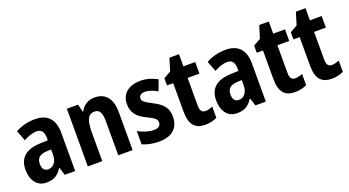

<svg xmlns="http://www.w3.org/2000/svg" viewBox="-50 -1182 3109 1712"><g transform="rotate(-20 1504.5 -326.0)"><path d="M267 -557C194 -557 130 -540 79 -510L117 -411C163 -436 205 -450 241 -450C286 -450 309 -423 309 -362V-341L234 -338C102 -333 32 -275 32 -161C32 -65 79 10 171 10C243 10 283 -17 320 -74H323L346 0H445V-363C445 -491 382 -557 267 -557ZM266 -252 309 -254V-205C309 -137 274 -96 226 -96C191 -96 170 -119 170 -167C170 -220 198 -248 266 -252Z M831 -557C770 -557 723 -529 695 -476H688L672 -547H565V0H702V-261C702 -387 722 -439 788 -439C837 -439 854 -399 854 -322V0H990V-360C990 -491 931 -557 831 -557Z M1430 -160C1430 -247 1382 -290 1306 -329C1230 -369 1213 -380 1213 -409C1213 -435 1233 -451 1269 -451C1307 -451 1349 -435 1386 -413L1424 -514C1373 -542 1323 -557 1265 -557C1153 -557 1082 -500 1082 -402C1082 -319 1125 -272 1201 -235C1280 -198 1296 -181 1296 -152C1296 -120 1274 -103 1230 -103C1182 -103 1126 -122 1083 -147V-21C1130 0 1180 10 1240 10C1363 10 1430 -51 1430 -160Z M1720 -105C1687 -105 1671 -127 1671 -172V-437H1783V-547H1671V-662H1580L1544 -544L1475 -505V-437H1534V-166C1534 -41 1583 10 1679 10C1723 10 1759 0 1790 -15V-121C1766 -112 1743 -105 1720 -105Z M2076 -557C2003 -557 1939 -540 1888 -510L1926 -411C1972 -436 2014 -450 2050 -450C2095 -450 2118 -423 2118 -362V-341L2043 -338C1911 -333 1841 -275 1841 -161C1841 -65 1888 10 1980 10C2052 10 2092 -17 2129 -74H2132L2155 0H2254V-363C2254 -491 2191 -557 2076 -557ZM2075 -252 2118 -254V-205C2118 -137 2083 -96 2035 -96C2000 -96 1979 -119 1979 -167C1979 -220 2007 -248 2075 -252Z M2572 -105C2539 -105 2523 -127 2523 -172V-437H2635V-547H2523V-662H2432L2396 -544L2327 -505V-437H2386V-166C2386 -41 2435 10 2531 10C2575 10 2611 0 2642 -15V-121C2618 -112 2595 -105 2572 -105Z M2920 -105C2887 -105 2871 -127 2871 -172V-437H2983V-547H2871V-662H2780L2744 -544L2675 -505V-437H2734V-166C2734 -41 2783 10 2879 10C2923 10 2959 0 2990 -15V-121C2966 -112 2943 -105 2920 -105Z"/></g></svg>

Font: Noto Sans Hebrew Condensed
Style: Bold
Weight: 700
Width: 3
Designer: Monotype Design Team
Foundry: Monotype Imaging Inc.
Version: Version 2.004